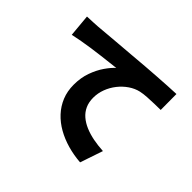

<svg xmlns="http://www.w3.org/2000/svg" viewBox="-169 -1023 1337 1337"><g transform="rotate(45 500.0 -354.5)"><path d="M64 -701Q94 -702 123.5 -703.5Q153 -705 167 -706Q202 -709 247.5 -713Q293 -717 347.5 -721.5Q402 -726 464 -731Q526 -736 595 -742Q645 -746 698.5 -749.5Q752 -753 801 -756Q850 -759 886 -760L887 -604Q861 -604 826.5 -603Q792 -602 757.5 -600Q723 -598 695 -592Q655 -583 618.5 -558Q582 -533 554 -497.5Q526 -462 510 -419.5Q494 -377 494 -332Q494 -288 509.5 -254Q525 -220 553.5 -195.5Q582 -171 621 -154.5Q660 -138 706.5 -129Q753 -120 805 -117L748 51Q681 46 619.5 28.5Q558 11 506 -18.5Q454 -48 415.5 -89.5Q377 -131 355.5 -183.5Q334 -236 334 -300Q334 -369 354.5 -426Q375 -483 404.5 -525.5Q434 -568 461 -592Q435 -589 400 -585Q365 -581 324 -576Q283 -571 240.5 -565Q198 -559 156.5 -551.5Q115 -544 79 -536Z"/></g></svg>

Font: Noto Sans SC Black
Style: Regular
Weight: 900
Designer: Ryoko NISHIZUKA  (kana, bopomofo & ideographs); Paul D. Hunt (Latin, Greek & Cyrillic); Sandoll Communications , Soo-you
Foundry: Adobe
Version: Version 2.004-H2;hotconv 1.0.118;makeotfexe 2.5.65603